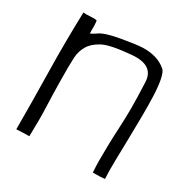

<svg xmlns="http://www.w3.org/2000/svg" viewBox="-123 -605 695 714"><g transform="rotate(30 225.0 -248.0)"><path d="M95 -495Q95 -498 87 -498.5Q79 -499 64 -498Q49 -497 37 -498Q33 -366 35.5 -243Q38 -120 38 3Q62 1 93 1V-3Q94 -36 94 -69Q94 -102 92.5 -135.5Q91 -169 90 -235.5Q89 -302 91 -337Q93 -364 106.5 -387Q120 -410 151.5 -427Q183 -444 273 -451.5Q363 -459 366 -389.5Q369 -320 369 -280Q369 -240 366.5 -191.5Q364 -143 363.5 -112Q363 -81 363 -52Q363 -23 365 0Q404 0 416 -2Q414 -36 415 -81Q416 -126 417 -174.5Q418 -223 418.5 -270.5Q419 -318 417.5 -358Q416 -398 410.5 -426.5Q405 -455 395 -464Q374 -482 348 -489Q322 -496 294.5 -495Q267 -494 205 -483Q143 -472 122 -457Q117 -453 109.5 -449Q102 -445 97 -442Q96 -456 96.5 -467Q97 -478 95 -495Z"/></g></svg>

Font: Londrina Solid Thin
Style: Regular
Weight: 250
Designer: Marcelo Magalhaes
Foundry: Marcelo Magalhães
Version: Version 1.002